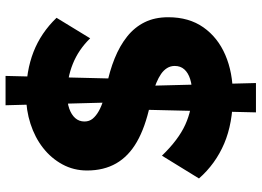

<svg xmlns="http://www.w3.org/2000/svg" viewBox="-142 -686 919 674"><g transform="rotate(-90 317.0 -348.5)"><path d="M28 -109 108 -239Q164 -181 217 -157Q270 -133 328 -133Q355 -133 377 -140Q399 -147 411 -160.5Q423 -174 423 -194Q423 -209 415.5 -221Q408 -233 395 -242Q382 -251 364 -258.5Q346 -266 326 -271.5Q306 -277 285 -281Q207 -298 156.5 -327Q106 -356 81 -399.5Q56 -443 56 -502Q56 -549 77.5 -588.5Q99 -628 135.5 -656.5Q172 -685 220 -700.5Q268 -716 320 -716Q405 -716 472 -690Q539 -664 592 -609L520 -491Q480 -532 430 -552Q380 -572 325 -572Q295 -572 273.5 -564.5Q252 -557 240 -543.5Q228 -530 228 -511Q228 -494 238 -482Q248 -470 265 -460.5Q282 -451 304 -444.5Q326 -438 350 -434Q405 -423 449.5 -405Q494 -387 526.5 -361Q559 -335 576.5 -299.5Q594 -264 594 -217Q594 -144 558.5 -93.5Q523 -43 461.5 -16.5Q400 10 320 10Q222 10 150.5 -20.5Q79 -51 28 -109ZM260 91 271 -374 352 -341 363 91ZM377 -340 296 -373 285 -788H388Z"/></g></svg>

Font: Mach
Style: Bold
Weight: 700
Version: Version 1.002